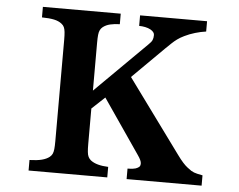

<svg xmlns="http://www.w3.org/2000/svg" viewBox="-53 -824 1106 888"><g transform="rotate(5 500.0 -380.0)"><path d="M110.8 -759.8H472.2V-710.9Q448.2 -710.4 428.2 -705.8Q408.2 -701.2 394 -689.9Q386.2 -683.6 382.1 -675Q377.9 -666.5 376.5 -652.8Q375 -639.2 375 -616.2V-394L611.8 -628.9Q625.5 -641.6 629.6 -651.1Q633.8 -660.6 633.8 -674.8Q633.8 -688.5 615.2 -699.2Q604.5 -705.1 590.1 -708Q575.7 -710.9 562 -710.9V-759.8H873V-711.9Q848.1 -708.5 822.5 -700.9Q796.9 -693.4 773.9 -682.1Q754.9 -672.9 741.9 -663.3Q729 -653.8 717.3 -642.6Q705.6 -631.3 689.9 -616.2L544.9 -472.2L793 -132.8Q808.6 -111.3 820.3 -98.4Q832 -85.4 841.8 -77.9Q851.6 -70.3 860.8 -64Q873 -56.6 889.4 -53Q905.8 -49.3 914.1 -47.9V0H565.9V-48.8Q578.1 -48.8 591.6 -50.5Q605 -52.2 612.8 -57.1Q621.1 -61.5 623 -66.4Q625 -71.3 625 -78.1Q625 -90.8 607.9 -115.2L435.1 -367.2L375 -311V-146Q375 -123 376.5 -109.1Q377.9 -95.2 382.1 -86.9Q386.2 -78.6 394 -71.8Q407.7 -61 428.5 -55.4Q449.2 -49.8 476.1 -48.8V0H110.8V-48.8Q145.5 -49.8 167.5 -55.4Q189.5 -61 203.1 -71.8Q211.4 -78.6 215.3 -86.9Q219.2 -95.2 220.7 -109.1Q222.2 -123 222.2 -146V-616.2Q222.2 -639.2 220.7 -652.8Q219.2 -666.5 215.3 -675Q211.4 -683.6 203.1 -689.9Q189 -701.2 167.2 -705.8Q145.5 -710.4 110.8 -710.9Z"/></g></svg>

Font: BIZ UDPMincho
Style: Bold
Weight: 700
Designer: TypeBank Co., Ltd.
Foundry: Morisawa Inc.
Version: Version 1.06